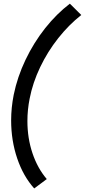

<svg xmlns="http://www.w3.org/2000/svg" viewBox="-20 -867 469 1060"><path d="M41.5 -202.6Q41.5 -271.5 55.7 -343.8Q75.7 -441.9 120.8 -536.6Q166 -631.3 229.2 -711.2Q292.5 -791 365.7 -846.7L428.7 -784.2Q359.9 -730 301.3 -656Q242.7 -582 201.7 -496.1Q160.6 -410.2 143.6 -322.3Q131.3 -260.7 131.3 -198.7Q131.3 -104 159.4 -20.8Q187.5 62.5 238.3 121.6L168.9 173.3Q108.4 106 75 7.6Q41.5 -90.8 41.5 -202.6Z"/></svg>

Font: Reddit Sans Fudge SmBold Italic
Style: Regular
Weight: 600
Italic angle: -11.25°
Designer: Stephen Hutchings
Version: Version 1.013